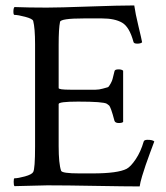

<svg xmlns="http://www.w3.org/2000/svg" viewBox="-20 -668 598 692"><path d="M148.4 -640.6Q192.4 -640.6 300.8 -644.5Q409.2 -648.4 463.9 -648.4Q467.8 -620.1 479 -573.7Q490.2 -527.3 492.2 -515.6Q487.3 -510.7 474.6 -510.7Q461.9 -510.7 460.9 -517.6Q446.3 -571.3 419.9 -586.4Q393.6 -601.6 347.7 -601.6H282.2Q198.2 -601.6 196.3 -588.9Q191.4 -565.4 191.4 -506.8V-350.6Q191.4 -344.7 233.4 -344.7H285.2Q312.5 -344.7 324.7 -344.7Q336.9 -344.7 350.6 -348.6Q364.3 -352.5 368.2 -353.5Q372.1 -354.5 378.4 -366.2Q384.8 -377.9 385.7 -383.3Q386.7 -388.7 392.6 -411.1Q393.6 -418 407.2 -418Q418.9 -418 423.8 -413.1V-228.5Q419.9 -224.6 408.2 -224.6Q395.5 -224.6 392.6 -232.4Q385.7 -258.8 380.9 -272Q376 -285.2 373.5 -287.6Q371.1 -290 365.2 -293.9Q352.5 -301.8 261.7 -301.8Q191.4 -301.8 191.4 -293V-141.6Q191.4 -78.1 200.2 -52.7Q203.1 -43 266.6 -43H313.5Q404.3 -43 436.5 -59.6Q451.2 -67.4 469.2 -94.2Q487.3 -121.1 498 -158.2Q500 -164.1 511.7 -164.1Q530.3 -164.1 536.1 -158.2Q531.2 -145.5 521 -117.7Q510.7 -89.8 504.9 -72.8Q499 -55.7 492.2 -33.2Q485.4 -10.7 483.4 3.9Q433.6 3.9 326.2 2Q218.8 0 150.4 0L32.2 2.9Q29.3 0 29.3 -12.7Q29.3 -25.4 32.2 -25.4Q44.9 -25.4 69.8 -32.2Q94.7 -39.1 99.6 -47.9Q106.4 -59.6 106.4 -139.6V-508.8Q106.4 -566.4 99.6 -592.8Q96.7 -600.6 70.8 -607.4Q44.9 -614.3 32.2 -614.3Q28.3 -614.3 28.3 -626Q28.3 -638.7 32.2 -642.6Q83 -640.6 148.4 -640.6Z"/></svg>

Font: Crimson Text
Style: Regular
Weight: 400
Version: Version 0.13